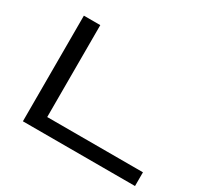

<svg xmlns="http://www.w3.org/2000/svg" viewBox="-121 -713 917 872"><g transform="rotate(30 338.0 -277.0)"><path d="M88 0V-554H174V-72H676V0Z"/></g></svg>

Font: ltamil15
Style: Book
Weight: 400
Designer: Jelle Bosma - Monotype Design Team
Foundry: Monotype Imaging Inc.
Version: Version 2.003